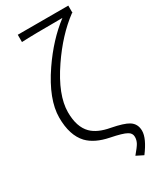

<svg xmlns="http://www.w3.org/2000/svg" viewBox="-247 -868 941 1142"><g transform="rotate(-30 224.0 -296.5)"><path d="M384 202 336 178Q369 139 379 121Q390 101 390 79Q390 53 365 40Q339 25 259 9Q164 -10 116 -60Q57 -123 57 -244Q57 -369 166 -529Q259 -665 370 -749Q163 -749 90 -745V-795H263H437V-745H433Q320 -661 225 -521Q118 -364 118 -246Q118 -145 168 -95Q209 -54 293 -39Q375 -23 407 -3Q445 21 445 69Q445 121 384 202Z"/></g></svg>

Font: GenSekiGothic TW L
Style: Regular
Weight: 300
Version: Version 1.501;PS 1;hotconv 16.6.51;makeotf.lib2.5.65220